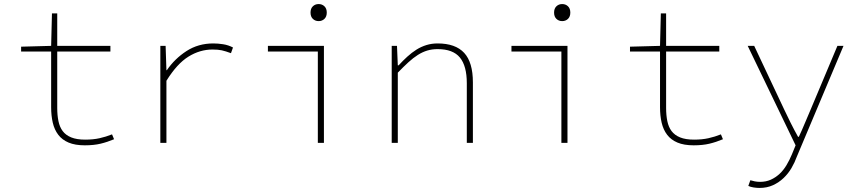

<svg xmlns="http://www.w3.org/2000/svg" viewBox="-20 -704 4240 946"><path d="M398 12Q350 12 318 -1.5Q286 -15 267 -40Q248 -65 240 -99.5Q232 -134 232 -176V-450H84V-474L232 -478L236 -638H262V-478H524V-450H262V-172Q262 -136 268 -107Q274 -78 289 -58Q304 -38 331 -27Q358 -16 400 -16Q439 -16 470.5 -23Q502 -30 532 -42L542 -18Q509 -4 475.5 4Q442 12 398 12Z M770 0V-478H796L800 -358H802Q841 -415 899 -452.5Q957 -490 1031 -490Q1054 -490 1079.5 -486Q1105 -482 1128 -470L1118 -442Q1091 -452 1073 -456Q1055 -460 1027 -460Q965 -460 908.5 -425Q852 -390 800 -306V0Z M1546 0V-450H1300V-478H1576V0ZM1550 -600Q1533 -600 1521.5 -611Q1510 -622 1510 -642Q1510 -662 1521.5 -673Q1533 -684 1550 -684Q1567 -684 1578.5 -673Q1590 -662 1590 -642Q1590 -622 1578.5 -611Q1567 -600 1550 -600Z M1910 0V-478H1936L1940 -382H1944Q1965 -405 1987 -425Q2009 -445 2032 -459.5Q2055 -474 2081 -482Q2107 -490 2136 -490Q2224 -490 2267 -443.5Q2310 -397 2310 -298V0H2280V-294Q2280 -379 2246 -420.5Q2212 -462 2136 -462Q2109 -462 2085.5 -455Q2062 -448 2039 -433.5Q2016 -419 1992 -397Q1968 -375 1940 -346V0Z M2746 0V-450H2500V-478H2776V0ZM2750 -600Q2733 -600 2721.5 -611Q2710 -622 2710 -642Q2710 -662 2721.5 -673Q2733 -684 2750 -684Q2767 -684 2778.5 -673Q2790 -662 2790 -642Q2790 -622 2778.5 -611Q2767 -600 2750 -600Z M3398 12Q3350 12 3318 -1.5Q3286 -15 3267 -40Q3248 -65 3240 -99.5Q3232 -134 3232 -176V-450H3084V-474L3232 -478L3236 -638H3262V-478H3524V-450H3262V-172Q3262 -136 3268 -107Q3274 -78 3289 -58Q3304 -38 3331 -27Q3358 -16 3400 -16Q3439 -16 3470.5 -23Q3502 -30 3532 -42L3542 -18Q3509 -4 3475.5 4Q3442 12 3398 12Z M3722 222Q3708 222 3692.5 219.5Q3677 217 3667 212L3677 184Q3686 187 3698.5 189.5Q3711 192 3725 192Q3754 192 3777.5 181.5Q3801 171 3820.5 153Q3840 135 3855 110Q3870 85 3882 56L3900 12L3664 -478H3696L3844 -164Q3858 -134 3876 -98Q3894 -62 3912 -30H3916Q3931 -62 3946 -98Q3961 -134 3974 -164L4106 -478H4136L3906 68Q3896 96 3880 123.5Q3864 151 3841 173Q3818 195 3788.5 208.5Q3759 222 3722 222Z"/></svg>

Font: Source Code Pro ExtraLight
Style: Regular
Weight: 200
Monospace: yes
Designer: Paul D. Hunt, Teo Tuominen
Foundry: Adobe Systems Incorporated
Version: Version 2.030;PS 1.000;hotconv 16.6.51;makeotf.lib2.5.65220